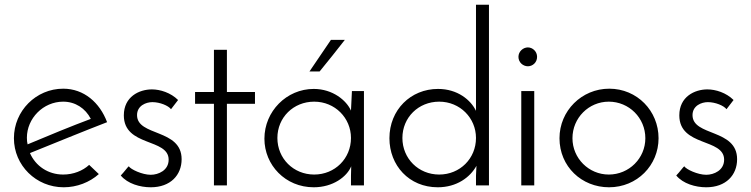

<svg xmlns="http://www.w3.org/2000/svg" viewBox="-20 -786 3183 814"><path d="M358 -87C331 -62 291 -46 248 -46C184 -46 131 -82 107 -137C206 -177 343 -233 434 -268C403 -351 336 -410 248 -410C133 -410 39 -316 39 -200C39 -85 133 8 250 8C306 8 360 -13 399 -48ZM365 -282C287 -253 180 -209 97 -174C95 -182 94 -191 94 -202C94 -284 163 -355 248 -355C299 -355 342 -327 365 -282Z M735 -362C704 -393 659 -407 624 -407C570 -407 505 -376 505 -297C505 -163 695 -201 695 -109C695 -64 652 -45 619 -45C583 -45 534 -68 526 -81C524 -81 504 -54 492 -42C521 -7 574 8 619 8C703 8 750 -44 750 -111C750 -241 561 -207 561 -298C561 -338 599 -353 626 -353C658 -353 694 -338 705 -323Z M887 -396H807V-346H887V0H942V-346H1061V-396H942V-575H887Z M1101 -198C1101 -86 1190 8 1310 8C1392 8 1451 -37 1469 -81C1469 -69 1468 -56 1468 -41V0H1523V-400H1472L1468 -317C1449 -360 1391 -409 1310 -409C1195 -409 1101 -314 1101 -198ZM1156 -201C1156 -288 1224 -355 1312 -355C1400 -355 1468 -286 1468 -201C1468 -114 1400 -46 1312 -46C1224 -46 1156 -114 1156 -201ZM1335 -483C1371 -527 1407 -572 1442 -617H1383L1292 -483Z M1631 -200C1631 -85 1714 8 1836 8C1916 8 1973 -34 2000 -83C2000 -70 1998 -56 1998 -41V0H2053V-766H1998V-316C1976 -362 1920 -409 1837 -409C1721 -409 1631 -320 1631 -200ZM1686 -201C1686 -288 1754 -355 1842 -355C1930 -355 1998 -286 1998 -201C1998 -114 1930 -46 1842 -46C1754 -46 1686 -114 1686 -201Z M2178 -545C2178 -521 2198 -505 2218 -505C2238 -505 2257 -521 2257 -545C2257 -568 2238 -585 2218 -585C2198 -585 2178 -568 2178 -545ZM2245 -400H2190V0H2245Z M2352 -200C2352 -80 2446 8 2562 8C2681 8 2772 -85 2772 -200C2772 -316 2681 -410 2563 -410C2446 -410 2352 -316 2352 -200ZM2407 -200C2407 -286 2476 -355 2561 -355C2647 -355 2716 -286 2716 -200C2716 -115 2647 -46 2561 -46C2476 -46 2407 -115 2407 -200Z M3090 -362C3059 -393 3014 -407 2979 -407C2925 -407 2860 -376 2860 -297C2860 -163 3050 -201 3050 -109C3050 -64 3007 -45 2974 -45C2938 -45 2889 -68 2881 -81C2879 -81 2859 -54 2847 -42C2876 -7 2929 8 2974 8C3058 8 3105 -44 3105 -111C3105 -241 2916 -207 2916 -298C2916 -338 2954 -353 2981 -353C3013 -353 3049 -338 3060 -323Z"/></svg>

Font: Josefin Sans
Style: Regular
Weight: 400
Designer: Santiago Orozco
Foundry: Typemade
Version: 1.000